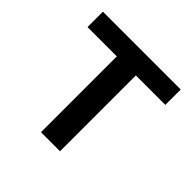

<svg xmlns="http://www.w3.org/2000/svg" viewBox="-146 -686 820 820"><g transform="rotate(45 264.5 -275.5)"><path d="M207 0H322V-458H500V-551H30V-458H207Z"/></g></svg>

Font: Noto Sans CJK HK Medium
Style: Regular
Weight: 500
Designer: Ryoko NISHIZUKA 西塚涼子 (kana, bopomofo & ideographs); Paul D. Hunt (Latin, Greek & Cyrillic); Sandoll Communications 산돌커뮤니
Foundry: Adobe
Version: Version 2.004;hotconv 1.0.118;makeotfexe 2.5.65603